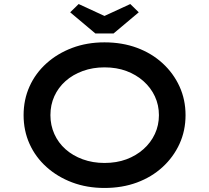

<svg xmlns="http://www.w3.org/2000/svg" viewBox="-20 -922 1038 952"><path d="M498 10Q411 10 338 -17.5Q265 -45 210.5 -94Q156 -143 126.5 -208.5Q97 -274 97 -351Q97 -428 126.5 -493.5Q156 -559 210.5 -608Q265 -657 338 -684.5Q411 -712 498 -712Q586 -712 659 -685Q732 -658 786 -608.5Q840 -559 870 -493.5Q900 -428 900 -351Q900 -274 870 -208.5Q840 -143 786 -93.5Q732 -44 659 -17Q586 10 498 10ZM498 -114Q558 -114 606.5 -132Q655 -150 691.5 -182.5Q728 -215 748 -258Q768 -301 768 -351Q768 -401 748 -444Q728 -487 691.5 -519.5Q655 -552 606.5 -570Q558 -588 498 -588Q440 -588 390.5 -570Q341 -552 305 -520Q269 -488 249.5 -445Q230 -402 230 -351Q230 -301 249.5 -257.5Q269 -214 305 -182Q341 -150 390.5 -132Q440 -114 498 -114ZM453 -756 328 -861 370 -902 513 -836H483L626 -902L668 -861L543 -756Z"/></svg>

Font: Lexend Mega Medium
Style: Regular
Weight: 500
Version: Version 1.007